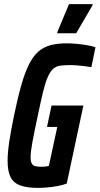

<svg xmlns="http://www.w3.org/2000/svg" viewBox="-20 -907 485 935"><path d="M165 8Q113 8 80 -3.5Q47 -15 32 -43.5Q17 -72 17 -124Q17 -163 25 -216.5Q33 -270 48 -343Q66 -430 83.5 -491.5Q101 -553 121 -593Q141 -633 166.5 -655.5Q192 -678 226 -687Q260 -696 306 -696Q328 -696 353.5 -693.5Q379 -691 403.5 -687Q428 -683 445 -677L425 -580Q406 -583 386.5 -585.5Q367 -588 350.5 -589Q334 -590 325 -590Q296 -590 275.5 -587.5Q255 -585 240.5 -573Q226 -561 214 -535Q202 -509 190.5 -462.5Q179 -416 164 -344Q147 -264 138 -216Q129 -168 129 -142Q129 -121 134.5 -111Q140 -101 151 -98Q162 -95 180 -95Q187 -95 194.5 -95.5Q202 -96 208 -97Q214 -98 218 -99L259 -289H209L231 -393H386L305 -13Q287 -6 263 -1.5Q239 3 213.5 5.5Q188 8 165 8ZM259 -745V-750L316 -887H431V-882L351 -745Z"/></svg>

Font: Saira ExtraCondensed
Style: Bold Italic
Weight: 700
Width: 2
Italic angle: -12°
Designer: Hector Gatti with collaboration of the Omnibus-Type team
Foundry: Omnibus-Type
Version: Version 1.101